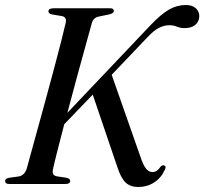

<svg xmlns="http://www.w3.org/2000/svg" viewBox="-21 -733 814 765"><path d="M190 -58.5Q184.5 -34 205.5 -30.5L245 -24.5Q258.5 -21 258.5 -12Q258.5 0 240.5 0H15.5Q-0.5 0 -0.5 -11Q-1 -21.5 14 -24.5L53.5 -30Q76 -33.5 85.5 -61Q92.5 -87 105 -132.2Q117.5 -177.5 133 -234Q148.5 -290.5 165 -350.8Q181.5 -411 196.5 -467.8Q211.5 -524.5 223.2 -570.2Q235 -616 241 -643Q245.5 -665.5 225 -669L186 -675.5Q172 -679 172 -688Q172 -700 193 -700H418.5Q432.5 -700 432.5 -689.5Q432.5 -680.5 416 -676L372.5 -667Q351.5 -663 345 -641.5Q336.5 -610 320.2 -551.8Q304 -493.5 284.8 -423Q265.5 -352.5 247.5 -283.5L580 -634Q620 -676 651.8 -694.5Q683.5 -713 719.5 -713Q745.5 -713 759.8 -699.5Q774 -686 773 -666.5Q771.5 -645 756 -633Q740.5 -621 715 -621Q697 -621 683.8 -626.8Q670.5 -632.5 654 -632.5Q633 -632.5 612.2 -622Q591.5 -611.5 566 -584L424 -435L539 -107Q549.5 -75.5 560.5 -61.5Q571.5 -47.5 587 -47.5Q605 -47.5 619 -69Q625.5 -76 632.5 -74Q643 -71 636 -57Q621.5 -24.5 593.5 -6.2Q565.5 12 529.5 12Q498 12 479.2 -6Q460.5 -24 446.5 -67.5L348.5 -356L235 -238Q219.5 -178 207.2 -130Q195 -82 190 -58.5Z"/></svg>

Font: Fraunces 72pt S000
Style: Italic
Weight: 400
Italic angle: -16°
Version: Version 1.000; ttfautohint (v1.8.3)